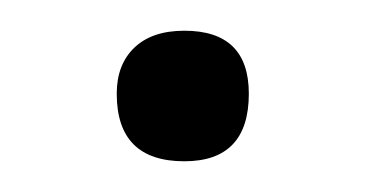

<svg xmlns="http://www.w3.org/2000/svg" viewBox="-20 -94 238 125"><path d="M100 11Q56 11 56 -33Q56 -52 67.5 -63Q79 -74 100 -74Q142 -74 142 -33Q142 11 100 11Z"/></svg>

Font: Cormorant Infant
Style: Regular
Weight: 400
Designer: Christian Thalmann (Catharsis Fonts)
Version: Version 1.000;PS 002.000;hotconv 1.0.88;makeotf.lib2.5.64775